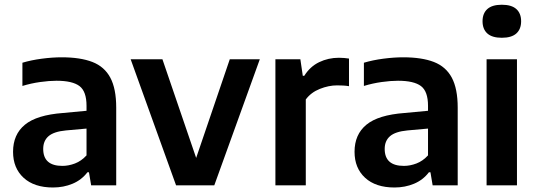

<svg xmlns="http://www.w3.org/2000/svg" viewBox="-20 -802 2323 831"><path d="M209.5 9.5Q128 9.5 82.2 -32.5Q36.5 -74.5 36.5 -145Q36.5 -220 87.8 -262.2Q139 -304.5 253 -313L354.5 -322.5V-344Q354.5 -406.5 324 -429.5Q293.5 -452.5 224.5 -452.5Q193 -452.5 153.8 -447Q114.5 -441.5 77 -430V-530.5Q115.5 -542 161.2 -548Q207 -554 247 -554Q327.5 -554 379.8 -533.8Q432 -513.5 457.5 -465.8Q483 -418 483 -336V0H374.5L365 -56.5H358.5Q333 -23 294 -6.8Q255 9.5 209.5 9.5ZM167 -157.5Q167 -84 250 -84Q277 -84 304.5 -94.5Q332 -105 354.5 -129.5V-245.5L265.5 -237.5Q213 -232.5 190 -212.5Q167 -192.5 167 -157.5Z M742 0 545.5 -545.5H683L829 -118.5L974.5 -545.5H1104.5L907.5 0Z M1172 0V-545.5H1280L1290.5 -474H1297Q1322 -514 1361.5 -533Q1401 -552 1447 -552Q1459 -552 1470 -551Q1481 -550 1490.5 -548.5V-429Q1478.5 -431 1465.2 -431.8Q1452 -432.5 1439 -432.5Q1402.5 -432.5 1364.2 -417.2Q1326 -402 1303.5 -371.5V0Z M1687.5 9.5Q1606 9.5 1560.2 -32.5Q1514.5 -74.5 1514.5 -145Q1514.5 -220 1565.8 -262.2Q1617 -304.5 1731 -313L1832.5 -322.5V-344Q1832.5 -406.5 1802 -429.5Q1771.5 -452.5 1702.5 -452.5Q1671 -452.5 1631.8 -447Q1592.5 -441.5 1555 -430V-530.5Q1593.5 -542 1639.2 -548Q1685 -554 1725 -554Q1805.5 -554 1857.8 -533.8Q1910 -513.5 1935.5 -465.8Q1961 -418 1961 -336V0H1852.5L1843 -56.5H1836.5Q1811 -23 1772 -6.8Q1733 9.5 1687.5 9.5ZM1645 -157.5Q1645 -84 1728 -84Q1755 -84 1782.5 -94.5Q1810 -105 1832.5 -129.5V-245.5L1743.5 -237.5Q1691 -232.5 1668 -212.5Q1645 -192.5 1645 -157.5Z M2086 0V-545.5H2217.5V0ZM2152 -638.5Q2110 -638.5 2089.2 -657.2Q2068.5 -676 2068.5 -710Q2068.5 -744 2089.2 -762.8Q2110 -781.5 2152 -781.5Q2194 -781.5 2214.8 -762.8Q2235.5 -744 2235.5 -710Q2235.5 -676 2214.8 -657.2Q2194 -638.5 2152 -638.5Z"/></svg>

Font: Encode Sans SmBold
Style: Regular
Weight: 600
Designer: Multiple Designers
Foundry: Impallari Type
Version: Version 3.002; ttfautohint (v1.8.3) -l 8 -r 50 -G 200 -x 14 